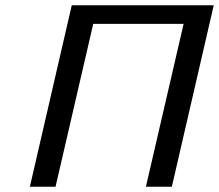

<svg xmlns="http://www.w3.org/2000/svg" viewBox="-20 -713 836 733"><path d="M94 0 254 -693H796L636 0H537L681 -622H336L192 0Z"/></svg>

Font: Coval
Style: Book Italic
Weight: 350
Foundry: Context Ltd
Version: Version 001.000